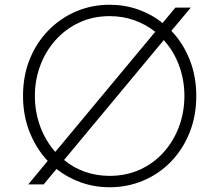

<svg xmlns="http://www.w3.org/2000/svg" viewBox="-20 -777 924 809"><path d="M99 0H164L218 -65Q265 -28 322 -8Q379 12 442 12Q517 12 583.5 -16Q650 -44 700 -95.5Q750 -147 778.5 -217.5Q807 -288 807 -373Q807 -456 779 -526Q751 -596 702 -647L784 -745H719L665 -680Q619 -717 562 -737Q505 -757 442 -757Q367 -757 301 -729Q235 -701 184.5 -649.5Q134 -598 105.5 -528Q77 -458 77 -373Q77 -290 105 -220Q133 -150 181 -99ZM127 -373Q127 -440 149.5 -500.5Q172 -561 214 -608Q256 -655 314 -682Q372 -709 442 -709Q498 -709 546.5 -691.5Q595 -674 634 -643L213 -137Q172 -183 149.5 -244Q127 -305 127 -373ZM442 -36Q386 -36 337 -53.5Q288 -71 250 -103L670 -608Q712 -562 734.5 -501Q757 -440 757 -373Q757 -305 734.5 -244Q712 -183 670 -136Q628 -89 570 -62.5Q512 -36 442 -36Z"/></svg>

Font: Plus Jakarta Sans ExtraLight
Style: Regular
Weight: 200
Designer: Gumpita Rahayu
Foundry: Tokotype
Version: Version 2.004; ttfautohint (v1.8.3)